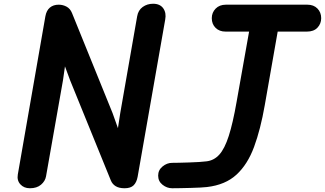

<svg xmlns="http://www.w3.org/2000/svg" viewBox="-20 -1004 1733 1024"><path d="M571 -42 354 -575.5 326.5 -650 316 -576.5 225.5 -63.5Q221 -38 198.8 -19Q176.5 0 139.5 0Q107.5 0 88.5 -21Q69.5 -42 75 -73.5L222 -917Q227.5 -948 246 -963.5Q264.5 -979 293 -979Q315.5 -979 335 -968.5Q354.5 -958 364 -934.5L580.5 -400.5L609 -320.5L621.5 -402L711.5 -917Q717 -949.5 741 -966.8Q765 -984 796.5 -984Q833.5 -984 850.8 -959.5Q868 -935 861 -899L714 -61Q708.5 -31.5 692.8 -15.8Q677 0 644.5 0Q615 0 597 -11Q579 -22 571 -42ZM823.5 -67.5Q823.5 -97 847 -116.2Q870.5 -135.5 898 -135.5Q909.5 -135.5 934 -136Q958.5 -136.5 987.5 -137.5Q1016.5 -138.5 1042 -140Q1067.5 -141.5 1081 -143.5Q1121 -148 1149.5 -179.2Q1178 -210.5 1200 -278.8Q1222 -347 1242 -461.5L1308.5 -835.5H1183Q1150 -835.5 1129.8 -855.5Q1109.5 -875.5 1109.5 -907Q1109.5 -937 1130 -958Q1150.5 -979 1184.5 -979H1619.5Q1653 -979 1673 -958.5Q1693 -938 1693 -907Q1693 -877.5 1673.2 -856.5Q1653.5 -835.5 1617 -835.5H1461L1392 -442.5Q1369.5 -314 1335 -220.5Q1300.5 -127 1241.2 -72.5Q1182 -18 1084 -6.5Q1073.5 -5 1050 -3.8Q1026.5 -2.5 997.5 -1.8Q968.5 -1 941.5 -0.5Q914.5 0 898 0Q870.5 0 847 -18.5Q823.5 -37 823.5 -67.5Z"/></svg>

Font: Edu QLD Hand
Style: Regular
Weight: 400
Designer: Tina and Corey Anderson, Eben Sorkin
Foundry: Sorkin Type Co.
Version: Version 2.000